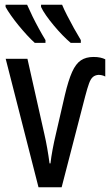

<svg xmlns="http://www.w3.org/2000/svg" viewBox="-20 -786 462 806"><path d="M372.6 -546.9Q389.2 -546.9 401.1 -544.2Q413.1 -541.5 421.9 -537.1V-464.8Q414.6 -468.8 407.2 -470.2Q399.9 -471.7 393.6 -471.7Q379.4 -470.7 370.1 -462.9Q360.8 -455.1 353.8 -435.8Q346.7 -416.5 337.4 -380.9L238.8 0H141.6L3.9 -539.1H95.2L166 -224.1Q172.9 -194.3 178.2 -163.8Q183.6 -133.3 188 -100.1H191.9Q194.8 -126.5 200.7 -158Q206.5 -189.5 214.8 -224.1L252.4 -387.2Q267.1 -449.2 282.7 -483.9Q298.3 -518.6 319.6 -532.7Q340.8 -546.9 372.6 -546.9ZM240.7 -766.1Q248 -748 261.5 -721.7Q274.9 -695.3 290.3 -667.7Q305.7 -640.1 319.3 -617.7V-606H276.9Q261.2 -619.1 242.4 -638.4Q223.6 -657.7 205.6 -679.4Q187.5 -701.2 173.3 -721.4Q159.2 -741.7 152.3 -756.8V-766.1ZM93.8 -766.1Q104.5 -741.7 116.9 -716.3Q129.4 -690.9 143.1 -666Q156.7 -641.1 170.9 -617.7V-606H126Q111.3 -619.1 93.5 -638.4Q75.7 -657.7 58.1 -679.2Q40.5 -700.7 26.1 -721.2Q11.7 -741.7 3.4 -756.8V-766.1Z"/></svg>

Font: Open Sans Condensed Medium
Style: Regular
Weight: 500
Width: 3
Designer: Monotype Design Team
Foundry: Monotype Imaging Inc.
Version: Version 3.000